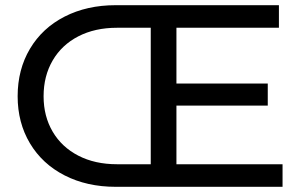

<svg xmlns="http://www.w3.org/2000/svg" viewBox="-20 -720 1166 740"><path d="M1069 -87V0H426Q315 0 229 -44Q143 -88 95.5 -167.5Q48 -247 48 -349Q48 -452 95.5 -532Q143 -612 229 -656Q315 -700 426 -700H1055V-613H660V-398H1012V-313H660V-87ZM561 -87V-613H431Q346 -613 282 -580Q218 -547 183 -487Q148 -427 148 -349Q148 -272 183 -212.5Q218 -153 282 -120Q346 -87 431 -87Z"/></svg>

Font: Montserrat Alternates Medium
Style: Regular
Weight: 500
Designer: Julieta Ulanovsky
Foundry: Julieta Ulanovsky
Version: Version 7.200